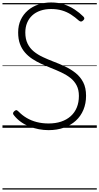

<svg xmlns="http://www.w3.org/2000/svg" viewBox="-20 -1035 804 1555"><path d="M373 19Q334 19 294.5 11.5Q255 4 218 -10.5Q181 -25 149.5 -47.5Q118 -70 94 -100Q85 -110 85.5 -117.5Q86 -125 95 -134Q105 -143 112 -143Q119 -143 132 -130Q160 -101 196.5 -79.5Q233 -58 277.5 -46.5Q322 -35 373 -35Q430 -35 475 -50Q520 -65 552.5 -94Q585 -123 602 -164.5Q619 -206 619 -258Q619 -308 600.5 -343.5Q582 -379 550 -404Q518 -429 476.5 -448.5Q435 -468 389 -486Q351 -501 313 -518.5Q275 -536 241.5 -558Q208 -580 182 -610Q156 -640 141.5 -679.5Q127 -719 127 -772Q127 -830 148 -874.5Q169 -919 205.5 -950.5Q242 -982 290.5 -998.5Q339 -1015 394 -1015Q453 -1015 500 -999Q547 -983 585.5 -957.5Q624 -932 655 -901Q663 -893 663 -885.5Q663 -878 654 -870Q645 -861 637 -860.5Q629 -860 619 -868Q588 -896 554.5 -917.5Q521 -939 481.5 -950.5Q442 -962 394 -962Q346 -962 307 -948.5Q268 -935 241 -910Q214 -885 199.5 -850Q185 -815 185 -772Q185 -719 203.5 -681.5Q222 -644 254 -618Q286 -592 326.5 -573Q367 -554 411 -537Q459 -519 506 -497Q553 -475 592 -444Q631 -413 654 -368.5Q677 -324 677 -259Q677 -197 655.5 -145.5Q634 -94 594 -57.5Q554 -21 498 -1Q442 19 373 19ZM0 490H764V500H0ZM0 -20H764V0H0ZM0 -505H764V-500H0ZM0 -1010H764V-1000H0Z"/></svg>

Font: Playwrite NG Modern Guides
Style: Regular
Weight: 400
Designer: Veronika Burian, José Scaglione
Foundry: TypeTogether
Version: Version 1.003